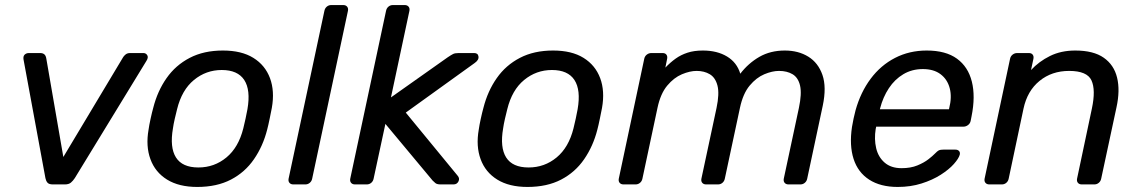

<svg xmlns="http://www.w3.org/2000/svg" viewBox="-20 -730 4507 760"><path d="M189.4 0Q173.6 0 167.7 -7.2Q161.8 -14.4 159.8 -25L73.1 -494.7Q71.1 -507.5 77.7 -513.8Q84.3 -520 94.2 -520H139.4Q149.6 -520 155.6 -514.8Q161.6 -509.7 163.4 -497.6L230.7 -108.6L467.2 -503.3Q469.8 -508.1 476.7 -514Q483.7 -520 494.6 -520H547.7Q557.8 -520 563 -511.2Q568.2 -502.4 559.6 -489L276.1 -25Q269.1 -14.4 260.7 -7.2Q252.3 0 236.5 0Z M760.8 10Q688.4 10 641.4 -19.1Q594.4 -48.1 575.5 -99.8Q556.5 -151.4 568.1 -217.1Q570.3 -233.6 576.1 -260.1Q581.9 -286.6 586.5 -302.9Q603.4 -369.6 639.3 -420.7Q675.1 -471.9 730.9 -500.9Q786.7 -530 862.3 -530Q936.2 -530 982.9 -500.9Q1029.6 -471.9 1048.7 -420.7Q1067.8 -369.6 1056 -302.9Q1052.8 -286.6 1047.4 -260.1Q1042 -233.6 1037.6 -217.1Q1020.9 -151.4 985.3 -99.8Q949.8 -48.1 894.1 -19.1Q838.3 10 760.8 10ZM765.3 -67.1Q828.4 -67.1 876.3 -106.8Q924.2 -146.4 943.1 -222.1Q947.1 -237.1 951.9 -260Q956.7 -282.9 959.5 -297.9Q972.6 -374 946.8 -413.4Q920.9 -452.9 857.8 -452.9Q795.7 -452.9 747.7 -413.4Q699.7 -374 681 -297.9Q677 -282.9 671.8 -260Q666.6 -237.1 664.6 -222.1Q651.5 -146.4 676.5 -106.8Q701.6 -67.1 765.3 -67.1Z M1141.2 0Q1131 0 1125.7 -6.4Q1120.4 -12.7 1122.4 -22.9L1264.1 -687.1Q1266.1 -697.3 1273.5 -703.6Q1281 -710 1291.2 -710H1338.6Q1348.7 -710 1354 -703.6Q1359.3 -697.3 1357.3 -687.1L1215.7 -22.9Q1213.7 -12.7 1206.2 -6.4Q1198.7 0 1188.6 0Z M1385.2 0Q1375 0 1369.7 -6.4Q1364.4 -12.7 1366.4 -22.9L1508.1 -687.1Q1510.1 -697.3 1517.5 -703.6Q1525 -710 1535.2 -710H1581.8Q1592 -710 1597.3 -703.6Q1602.6 -697.3 1600.6 -687.1L1527.5 -344.4L1751.9 -503Q1766.3 -512.7 1773.6 -516.3Q1780.9 -520 1795.5 -520H1857.2Q1872.1 -520 1874 -506.1Q1875.9 -492.2 1858.4 -480.2L1586.2 -284.3L1791.4 -34.6Q1800.7 -24 1794.8 -12Q1788.9 0 1775 0H1724.5Q1709.4 0 1703.3 -5.4Q1697.1 -10.8 1692.4 -15.4L1505.5 -239.6L1458.9 -22.9Q1456.9 -12.7 1449.5 -6.4Q1442 0 1431.8 0Z M2067.8 10Q1995.4 10 1948.4 -19.1Q1901.4 -48.1 1882.5 -99.8Q1863.5 -151.4 1875.1 -217.1Q1877.3 -233.6 1883.1 -260.1Q1888.9 -286.6 1893.5 -302.9Q1910.4 -369.6 1946.3 -420.7Q1982.1 -471.9 2037.9 -500.9Q2093.7 -530 2169.3 -530Q2243.2 -530 2289.9 -500.9Q2336.6 -471.9 2355.7 -420.7Q2374.8 -369.6 2363 -302.9Q2359.8 -286.6 2354.4 -260.1Q2349 -233.6 2344.6 -217.1Q2327.9 -151.4 2292.3 -99.8Q2256.8 -48.1 2201.1 -19.1Q2145.3 10 2067.8 10ZM2072.3 -67.1Q2135.4 -67.1 2183.3 -106.8Q2231.2 -146.4 2250.1 -222.1Q2254.1 -237.1 2258.9 -260Q2263.7 -282.9 2266.5 -297.9Q2279.6 -374 2253.8 -413.4Q2227.9 -452.9 2164.8 -452.9Q2102.7 -452.9 2054.7 -413.4Q2006.7 -374 1988 -297.9Q1984 -282.9 1978.8 -260Q1973.6 -237.1 1971.6 -222.1Q1958.5 -146.4 1983.5 -106.8Q2008.6 -67.1 2072.3 -67.1Z M2448.2 0Q2438 0 2432.7 -6.4Q2427.4 -12.7 2429.4 -22.9L2530.1 -497.1Q2532.1 -507.3 2540 -513.6Q2548 -520 2558.2 -520H2602.9Q2613.1 -520 2617.9 -513.6Q2622.7 -507.3 2620.7 -497.1L2613.7 -462.4Q2633.6 -483.1 2654.4 -498Q2675.2 -512.9 2701.3 -521.4Q2727.5 -530 2762 -530Q2818.7 -530 2857.9 -506.3Q2897.1 -482.6 2910.3 -438.2Q2942.1 -479.7 2985.8 -504.9Q3029.5 -530 3086.6 -530Q3140.1 -530 3179.4 -505.8Q3218.7 -481.6 3235.5 -433.4Q3252.2 -385.2 3236.8 -311.9L3175.2 -22.9Q3173.2 -12.7 3165.7 -6.4Q3158.2 0 3148.1 0H3101.3Q3091.1 0 3085.8 -6.4Q3080.5 -12.7 3082.5 -22.9L3142.3 -302.8Q3154.3 -359.4 3146.9 -391.2Q3139.5 -422.9 3117.4 -436.1Q3095.3 -449.3 3063.6 -449.3Q3036.9 -449.3 3005.4 -436.1Q2973.9 -422.9 2947.4 -391.2Q2920.9 -359.4 2908.9 -302.8L2849.1 -22.9Q2847.1 -12.7 2839.7 -6.4Q2832.2 0 2822 0H2775.2Q2765 0 2759.7 -6.4Q2754.4 -12.7 2756.4 -22.9L2816.3 -302.8Q2828.2 -359.4 2820 -391.2Q2811.8 -422.9 2789.7 -436.1Q2767.6 -449.3 2737.5 -449.3Q2710.9 -449.3 2679.2 -436Q2647.6 -422.7 2621.1 -391.1Q2594.6 -359.4 2582.7 -303.6L2522.9 -22.9Q2520.9 -12.7 2513.4 -6.4Q2505.9 0 2495.7 0Z M3533.5 10Q3465.2 10 3420.5 -18.9Q3375.8 -47.8 3358.7 -101.2Q3341.6 -154.6 3352.4 -227.3Q3354.3 -239.9 3358.7 -260.6Q3363.2 -281.3 3366.6 -293.6Q3386.6 -365 3426.4 -418.3Q3466.2 -471.6 3522.9 -500.8Q3579.6 -530 3648.3 -530Q3723.6 -530 3767.9 -497.8Q3812.2 -465.6 3826.9 -406.9Q3841.6 -348.3 3825.7 -269.4L3822.2 -251.6Q3820.2 -241.4 3811.8 -235Q3803.4 -228.6 3793.2 -228.6H3448.1Q3448.1 -228.4 3447.6 -225Q3447.1 -221.6 3446.3 -219.6Q3439.9 -179.3 3448.1 -143.8Q3456.3 -108.4 3481.7 -86.3Q3507.1 -64.3 3548.7 -64.3Q3584.7 -64.3 3611.3 -75.2Q3637.8 -86.2 3655 -99.6Q3672.2 -113.1 3679.2 -120.5Q3691 -132.7 3696.7 -135.2Q3702.4 -137.7 3713.6 -137.7H3762Q3771.2 -137.7 3776.2 -132.2Q3781.2 -126.6 3779 -117.4Q3774.8 -102.4 3755.7 -80.8Q3736.5 -59.2 3703.7 -38.2Q3670.9 -17.3 3627.7 -3.7Q3584.6 10 3533.5 10ZM3462.9 -297.6H3736.3L3737.1 -301Q3748.6 -345.7 3739.3 -380.9Q3730 -416 3703 -436.3Q3676 -456.6 3632.9 -456.6Q3589.9 -456.6 3555.8 -436.3Q3521.7 -416 3498.5 -380.9Q3475.2 -345.7 3463.7 -301Z M3896.2 0Q3886 0 3880.7 -6.4Q3875.4 -12.7 3877.4 -22.9L3978.1 -497.1Q3980.1 -507.3 3988 -513.6Q3996 -520 4006.2 -520H4052.8Q4063 -520 4067.8 -513.6Q4072.6 -507.3 4070.6 -497.1L4061.1 -452.7Q4092.3 -486.6 4136.1 -508.3Q4179.9 -530 4236.2 -530Q4308.4 -530 4349 -501.5Q4389.6 -473.1 4401.8 -422.7Q4414.1 -372.2 4399.5 -305.4L4338.9 -22.9Q4336.9 -12.7 4329.4 -6.4Q4321.9 0 4311.7 0H4262.1Q4251.9 0 4246.7 -6.4Q4241.4 -12.7 4243.4 -22.9L4302 -300.1Q4317.8 -374.2 4300.4 -411.8Q4283.1 -449.3 4212 -449.3Q4143.3 -449.3 4094.8 -409.7Q4046.3 -370.1 4031.4 -300.1L3972.7 -22.9Q3970.7 -12.7 3963.3 -6.4Q3955.8 0 3945.6 0Z"/></svg>

Font: Rubik Light
Style: Italic
Weight: 300
Italic angle: -12°
Designer: Hubert and Fischer
Foundry: Hubert and Fischer
Version: Version 2.300;gftools[0.9.30]